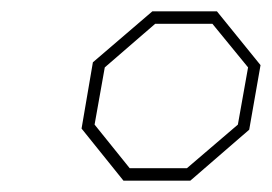

<svg xmlns="http://www.w3.org/2000/svg" viewBox="-20 -757 480 339"><path d="M198 -438 124 -530 144 -647 249 -737H363L440 -642L420 -528L316 -438ZM209 -460H310L400 -537L418 -638L355 -715H254L165 -638L147 -537Z"/></svg>

Font: Tomorrow Thin
Style: Italic
Weight: 250
Italic angle: -10°
Designer: Tony de Marco, Monica Rizzolli
Foundry: Just in Type
Version: Version 2.002